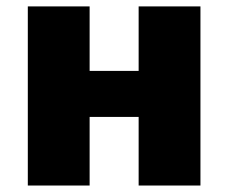

<svg xmlns="http://www.w3.org/2000/svg" viewBox="-20 -573 705 593"><path d="M256.8 -553.2V-354H408.2V-553.2H599.1V0H408.2V-211.9H256.8V0H65.9V-553.2Z"/></svg>

Font: Open Sans ExtraBold
Style: Regular
Weight: 800
Designer: Monotype Design Team
Foundry: Monotype Imaging Inc.
Version: Version 3.003; ttfautohint (v1.8.4)